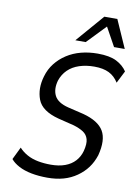

<svg xmlns="http://www.w3.org/2000/svg" viewBox="-100 -986 762 1060"><g transform="rotate(10 281.5 -456.0)"><path d="M241 9Q192 9 151 1Q110 -7 80 -23Q50 -39 34 -59L68 -129Q87 -108 114 -93Q141 -78 175 -71.5Q209 -65 247 -65Q293 -65 327 -77.5Q361 -90 383 -114Q405 -138 414 -171Q425 -213 418 -238Q411 -263 389.5 -277Q368 -291 335 -301L246 -323Q150 -348 127.5 -407.5Q105 -467 126 -538Q138 -580 163.5 -612.5Q189 -645 224.5 -668Q260 -691 303.5 -702.5Q347 -714 397 -714Q464 -714 502.5 -694.5Q541 -675 562 -643L527 -574Q506 -608 473.5 -624Q441 -640 391 -640Q345 -640 307 -627.5Q269 -615 243.5 -590Q218 -565 206 -529Q192 -479 210 -443.5Q228 -408 288 -393L376 -372Q462 -349 491 -300Q520 -251 497 -162Q484 -122 461.5 -91.5Q439 -61 405.5 -37.5Q372 -14 331.5 -2.5Q291 9 241 9ZM262 -765 397 -921H470L539 -765H479L421 -870L320 -765Z"/></g></svg>

Font: Nunito Sans 7pt Condensed
Style: Italic
Weight: 400
Width: 3
Italic angle: -9°
Designer: Vernon Adams
Foundry: Vernon Adams
Version: Version 3.101;gftools[0.9.27]